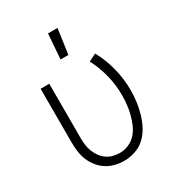

<svg xmlns="http://www.w3.org/2000/svg" viewBox="-183 -873 917 998"><g transform="rotate(-30 275.0 -374.0)"><path d="M271 12Q244 12 217 5.5Q190 -1 167 -15.5Q144 -30 126.5 -51.5Q109 -73 98.5 -98Q88 -123 84 -150.5Q80 -178 80 -205V-530H132V-205Q132 -184 134.5 -163.5Q137 -143 144.5 -123.5Q152 -104 164 -87Q176 -70 192.5 -58Q209 -46 229.5 -40.5Q250 -35 271 -35Q299 -35 325 -46.5Q351 -58 369.5 -79Q388 -100 399 -126Q410 -152 417 -179.5Q424 -207 427 -235Q430 -263 430 -291Q430 -352 415 -411.5Q400 -471 372 -525L417 -547Q449 -488 465.5 -422.5Q482 -357 482 -290Q482 -256 477.5 -221.5Q473 -187 463.5 -154Q454 -121 438 -90Q422 -59 397 -35Q372 -11 338.5 0.5Q305 12 271 12ZM246 -610 257 -760H314L293 -610Z"/></g></svg>

Font: Lode Dark Term
Style: Regular
Weight: 400
Monospace: yes
Designer: Belleve Invis
Foundry: Belleve Invis
Version: Version 29.2.0